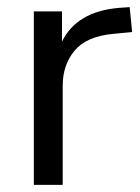

<svg xmlns="http://www.w3.org/2000/svg" viewBox="-20 -519 393 539"><path d="M351 -429 298 -424Q223 -417 189.5 -377Q156 -337 156 -278V0H75V-487H154V-402Q195 -487 315 -497L344 -499Z"/></svg>

Font: wassup Sans
Style: Regular
Weight: 400
Version: Version 2.001